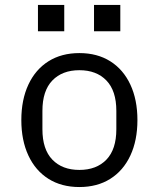

<svg xmlns="http://www.w3.org/2000/svg" viewBox="-20 -742 640 774"><path d="M66 -258Q66 -340 94.5 -401Q123 -462 175.5 -495Q228 -528 300 -528Q372 -528 424.5 -495Q477 -462 505.5 -401Q534 -340 534 -258Q534 -176 505.5 -115Q477 -54 424.5 -21Q372 12 300 12Q228 12 175.5 -21Q123 -54 94.5 -115Q66 -176 66 -258ZM449 -221V-295Q449 -376 409 -417.5Q369 -459 300 -459Q231 -459 191 -417.5Q151 -376 151 -295V-221Q151 -140 191 -98.5Q231 -57 300 -57Q369 -57 409 -98.5Q449 -140 449 -221ZM465 -722V-616H359V-722ZM239 -722V-616H133V-722Z"/></svg>

Font: iA Writer Duo S
Style: Regular
Weight: 400
Designer: Mike Abbink, Paul van der Laan, Pieter van Rosmalen, Oliver Reichenstein
Foundry: Bold Monday and Information Architects Inc.
Version: Version 2.000